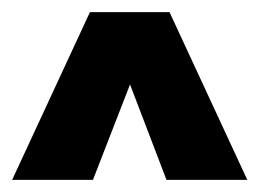

<svg xmlns="http://www.w3.org/2000/svg" viewBox="-23 -770 427 316"><path d="M-3 -474 125 -750H256L384 -474H251L191 -631L130 -474Z"/></svg>

Font: Saira Condensed Black
Style: Regular
Weight: 900
Width: 3
Designer: Hector Gatti with collaboration of the Omnibus-Type team
Foundry: Omnibus-Type
Version: Version 1.101